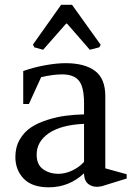

<svg xmlns="http://www.w3.org/2000/svg" viewBox="-20 -779 570 811"><path d="M515.1 -43V-24.9L409.2 7.8Q377.9 14.6 356.4 0.7Q335 -13.2 335 -46.9Q271.5 12.2 186 12.2Q115.2 12.2 80.1 -24.4Q44.9 -61 44.9 -116.2Q44.9 -157.7 63.5 -189.7Q82 -221.7 110.8 -240.7Q139.6 -259.8 179.7 -272.5Q219.7 -285.2 256.8 -290Q293.9 -294.9 335 -295.9V-342.8Q335 -411.1 313.5 -438Q292 -464.8 242.2 -464.8Q204.6 -464.8 153.8 -453.1L102.1 -339.8H78.1V-479Q122.1 -494.6 170.9 -503.4Q219.7 -512.2 256.8 -512.2Q337.4 -512.2 381.1 -479.7Q424.8 -447.3 424.8 -373V-67.9ZM227.1 -44.9Q254.9 -44.9 284.2 -58.3Q313.5 -71.8 335 -95.2V-255.9Q237.3 -251.5 186 -216.1Q134.8 -180.7 134.8 -126Q134.8 -84 161.6 -64.5Q188.5 -44.9 227.1 -44.9ZM284.2 -758.8 405.3 -589.8 399.4 -579.1 359.4 -568.8 263.2 -679.2H259.3L162.1 -568.8L125 -579.1L119.1 -590.8L238.3 -758.8Z"/></svg>

Font: Amethysta
Style: Regular
Weight: 400
Designer: Konstantin Vinogradov, Alexei Vanyashin
Foundry: Cyreal (www.cyreal.org)
Version: Version 1.003